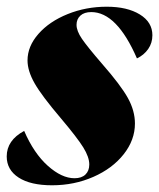

<svg xmlns="http://www.w3.org/2000/svg" viewBox="-33 -540 474 572"><path d="M285 -520Q346 -520 383.5 -497Q421 -474 421 -435Q421 -412 408.5 -394Q396 -376 375 -366Q315 -504 239 -504Q218 -504 206.5 -493.5Q195 -483 195 -466Q195 -448 211 -424.5Q227 -401 271 -350Q327 -286 348 -248Q369 -210 369 -172Q369 -123 335.5 -80.5Q302 -38 245 -13Q188 12 122 12Q58 12 22.5 -11Q-13 -34 -13 -74Q-13 -122 39 -150Q68 -83 109.5 -46Q151 -9 189 -9Q210 -9 221.5 -20Q233 -31 233 -50Q233 -72 215 -101Q197 -130 148 -188Q91 -255 70 -292Q49 -329 49 -360Q49 -402 81.5 -439Q114 -476 168.5 -498Q223 -520 285 -520Z"/></svg>

Font: Nyght Serif Dark Italic
Style: Regular
Weight: 800
Italic angle: -16°
Designer: Maksym Kobuzan
Version: Version 0.400